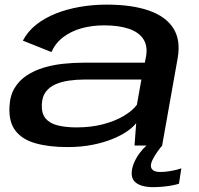

<svg xmlns="http://www.w3.org/2000/svg" viewBox="-20 -614 838 810"><path d="M264.5 6.5Q322 6.5 369.8 -3Q417.5 -12.5 454.8 -27.8Q492 -43 517 -60.5Q542 -78 554.5 -94.5L547.5 0H664L729.5 -368.5Q743 -445.5 711 -495.2Q679 -545 607.2 -569.8Q535.5 -594.5 430 -594.5Q371.5 -594.5 317 -585Q262.5 -575.5 215.2 -556.8Q168 -538 132.2 -509.5Q96.5 -481 76.5 -442.5L197 -394.5Q214 -432.5 247 -457.5Q280 -482.5 324.2 -494.8Q368.5 -507 419 -507Q480.5 -507 522.5 -493Q564.5 -479 584 -450.2Q603.5 -421.5 596.5 -378.5L591 -349.5H330.5Q290.5 -349.5 247.5 -345Q204.5 -340.5 165 -328.8Q125.5 -317 93.2 -296Q61 -275 41.5 -242.5Q22 -210 20 -164Q16.5 -100 45 -62.8Q73.5 -25.5 130 -9.5Q186.5 6.5 264.5 6.5ZM303 -76.5Q257.5 -76.5 223.5 -85Q189.5 -93.5 172 -114.8Q154.5 -136 156.5 -174.5Q158 -206.5 173.5 -227Q189 -247.5 214.5 -258.5Q240 -269.5 271.5 -274Q303 -278.5 337 -278.5H576.5L557.5 -172Q539.5 -147.5 503 -125.5Q466.5 -103.5 415.5 -90Q364.5 -76.5 303 -76.5ZM624.5 175.5Q648 175.5 670.8 173.2Q693.5 171 711 167.2Q728.5 163.5 735 161L745 96Q737.5 99 722.2 102.8Q707 106.5 689.8 109Q672.5 111.5 656 111.5Q635.5 111.5 626 104.2Q616.5 97 616.5 85.5Q616.5 73.5 625.2 56.8Q634 40 645.5 24Q657 8 664.5 0H598Q584 12 569.2 31.8Q554.5 51.5 545 74Q535.5 96.5 535.5 117Q535.5 139 547.5 151.5Q559.5 164 580 169.8Q600.5 175.5 624.5 175.5Z"/></svg>

Font: Anybody Expanded Medium
Style: Italic
Weight: 500
Width: 7
Italic angle: -10°
Version: Version 1.113;gftools[0.9.25]